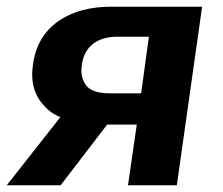

<svg xmlns="http://www.w3.org/2000/svg" viewBox="-51 -550 661 570"><path d="M129 0 267 -180H355L329 0H474L549 -530H276C164 -530 63 -479 47 -359C39 -307 51 -266 81 -235C93 -221 109 -210 128 -202L-31 0ZM274 -273C240 -273 217 -281 205 -296C193 -312 188 -332 192 -357C199 -415 242 -441 297 -441H391L368 -273Z"/></svg>

Font: Cheyenne Sans
Style: Bold Italic
Weight: 700
Italic angle: -8.13011°
Designer: The Public Sans project authors (U.S. Web Design System), Libre Franklin designed by Pablo Impallari and Rodrigo Fuenzal
Foundry: The Cheyenne Sans Project Authors
Version: Version 2.007